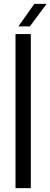

<svg xmlns="http://www.w3.org/2000/svg" viewBox="-20 -977 262 997"><path d="M60.5 0V-800H140V0ZM75.5 -840 158.5 -957H222L135 -840Z"/></svg>

Font: Big Shoulders Text Thin
Style: Regular
Weight: 400
Version: Version 2.002